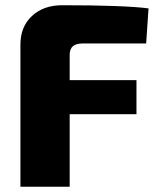

<svg xmlns="http://www.w3.org/2000/svg" viewBox="-20 -713 605 733"><path d="M538 -547H294Q246 -547 246 -504V-407H501V-277H246V0H58V-543Q58 -611 102 -652Q146 -693 217 -693Q454 -693 547 -681Z"/></svg>

Font: Exo 2.0 Extra Bold
Style: Regular
Weight: 800
Designer: Natanael Gama
Version: Version 1.001;PS 001.001;hotconv 1.0.70;makeotf.lib2.5.58329